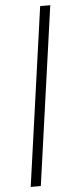

<svg xmlns="http://www.w3.org/2000/svg" viewBox="-61 -759 411 984"><g transform="rotate(-5 144.5 -266.5)"><path d="M237 -726 108 193H56L185 -726Z"/></g></svg>

Font: Chivo Thin Italic
Style: Regular
Weight: 100
Italic angle: -8.05°
Designer: Hector Gatti
Foundry: Omnibus-Type
Version: Version 1.007